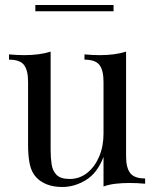

<svg xmlns="http://www.w3.org/2000/svg" viewBox="-20 -732 621 766"><path d="M483 -526V-108Q483 -63 499.5 -41.5Q516 -20 559 -20V1Q528 -2 497 -2Q468 -2 441.5 1Q415 4 393 12V-106Q368 -41 322.5 -13.5Q277 14 229 14Q194 14 168 4Q142 -6 125 -24Q106 -44 99 -76Q92 -108 92 -155V-406Q92 -451 76 -472.5Q60 -494 16 -494V-515Q48 -512 78 -512Q107 -512 133.5 -515.5Q160 -519 182 -526V-133Q182 -102 186 -76Q190 -50 206 -34Q222 -18 258 -18Q297 -18 327.5 -42Q358 -66 375.5 -107Q393 -148 393 -199V-406Q393 -451 377 -472.5Q361 -494 317 -494V-515Q349 -512 379 -512Q408 -512 434.5 -515.5Q461 -519 483 -526ZM433 -712V-687H121V-712Z"/></svg>

Font: Playfair Display
Style: Regular
Weight: 400
Designer: Claus Eggers Sørensen
Foundry: Claus Eggers Sørensen
Version: Version 1.203